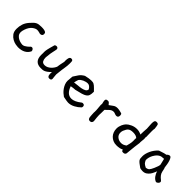

<svg xmlns="http://www.w3.org/2000/svg" viewBox="152 -1477 2415 2415"><g transform="rotate(45 1359.5 -270.0)"><path d="M389 -93Q369 -52 329.5 -30.5Q290 -9 231 -9Q218 -9 189 -14Q160 -19 130 -35.5Q100 -52 77.5 -81.5Q55 -111 55 -161Q55 -205 68 -245.5Q81 -286 113 -323Q134 -347 150 -362.5Q166 -378 181.5 -386Q197 -394 215.5 -397Q234 -400 261 -400Q291 -400 308 -396.5Q325 -393 334 -387.5Q343 -382 345.5 -374.5Q348 -367 348 -358Q348 -324 308 -324Q309 -324 303 -325.5Q297 -327 288 -329.5Q279 -332 269 -333.5Q259 -335 251 -335Q222 -335 187.5 -307.5Q153 -280 133 -222Q127 -205 124.5 -191.5Q122 -178 122 -169Q122 -137 139.5 -117.5Q157 -98 179.5 -87.5Q202 -77 222 -73.5Q242 -70 247 -70Q264 -70 280.5 -79Q297 -88 310 -98.5Q323 -109 331.5 -118Q340 -127 340 -127Q348 -134 358 -134Q371 -134 380 -122Q389 -110 389 -98Z M836 -366Q837 -355 837.5 -345Q838 -335 838 -324Q838 -300 836 -283.5Q834 -267 831 -246.5Q828 -226 823.5 -196.5Q819 -167 815 -118Q815 -115 814.5 -112.5Q814 -110 814 -107Q814 -91 817 -72L821 -35Q821 -9 788 -9Q774 -9 767 -16.5Q760 -24 757 -34.5Q754 -45 754 -56.5Q754 -68 754 -76Q754 -86 755 -91Q731 -67 712.5 -53.5Q694 -40 678.5 -34Q663 -28 648.5 -27Q634 -26 618 -26Q564 -26 535.5 -56Q507 -86 507 -145Q507 -152 507 -161Q507 -170 508 -182Q507 -186 507 -195Q507 -208 508 -219.5Q509 -231 512.5 -247.5Q516 -264 522.5 -288.5Q529 -313 540 -352Q551 -363 565 -363Q578 -363 587 -356Q596 -349 596 -335Q596 -330 592.5 -314Q589 -298 585 -279Q581 -260 577.5 -241.5Q574 -223 574 -213V-208Q572 -194 570.5 -182Q569 -170 569 -162Q569 -131 581.5 -108.5Q594 -86 629 -86Q652 -86 672 -96Q692 -106 708 -120.5Q724 -135 736 -152.5Q748 -170 754 -185Q756 -204 761 -230.5Q766 -257 774 -292Q773 -298 773 -304Q773 -310 773 -315Q773 -327 774.5 -339.5Q776 -352 779.5 -361.5Q783 -371 790 -377.5Q797 -384 809 -384Q831 -384 836 -366Z M1333 -40Q1301 -8 1258 15Q1215 38 1170 38Q1151 38 1083 24Q1065 12 1045 -6Q1025 -24 1008.5 -47.5Q992 -71 981.5 -97.5Q971 -124 971 -153V-152Q972 -161 973 -173Q974 -184 975 -198.5Q976 -213 978 -233Q998 -265 1019.5 -296Q1041 -327 1083 -351Q1147 -366 1179 -366Q1194 -366 1205.5 -364.5Q1217 -363 1227.5 -357.5Q1238 -352 1248.5 -343Q1259 -334 1274 -319Q1285 -307 1291 -301.5Q1297 -296 1300 -293Q1303 -290 1303 -288Q1303 -286 1303 -282Q1303 -246 1295.5 -224Q1288 -202 1267.5 -188Q1247 -174 1211 -163.5Q1175 -153 1118 -140H1112Q1094 -140 1048 -132Q1084 -26 1163 -26Q1219 -26 1290 -83Q1297 -89 1308 -89Q1339 -89 1339 -59Q1339 -49 1333 -40ZM1237 -264Q1210 -309 1176 -309Q1161 -309 1144 -305Q1127 -301 1111.5 -294Q1096 -287 1082.5 -277Q1069 -267 1060 -254Q1056 -246 1052.5 -231Q1049 -216 1044 -195Q1071 -200 1103.5 -202Q1136 -204 1165.5 -210Q1195 -216 1215 -228Q1235 -240 1237 -264Z M1737 -340Q1749 -332 1749 -312Q1749 -273 1717 -273Q1702 -273 1687 -280Q1672 -287 1658 -287Q1642 -287 1627.5 -281Q1613 -275 1595 -257L1558 -221V-200Q1558 -185 1557.5 -166.5Q1557 -148 1556 -127Q1557 -90 1565 -27Q1562 9 1529 9Q1511 9 1503.5 -0.5Q1496 -10 1493 -26Q1490 -42 1490 -62Q1490 -82 1488 -103Q1489 -108 1489 -115Q1489 -122 1489 -130V-146L1483 -219Q1482 -224 1482 -228Q1482 -232 1482 -236Q1482 -244 1484 -254Q1474 -290 1474 -307Q1474 -321 1482 -327.5Q1490 -334 1511 -334Q1525 -334 1533 -324.5Q1541 -315 1553 -301L1597 -333Q1614 -346 1628.5 -350Q1643 -354 1657 -354Q1678 -354 1701 -349Z M2173 -499Q2171 -494 2170 -483Q2169 -472 2169 -455Q2169 -412 2170 -386Q2171 -360 2171 -354L2168 -337Q2171 -329 2171 -318Q2171 -315 2170 -306.5Q2169 -298 2168 -287.5Q2167 -277 2166 -266Q2165 -255 2165 -248Q2165 -246 2165.5 -244Q2166 -242 2166 -240Q2161 -217 2155 -160Q2149 -103 2142 -31Q2134 -7 2105 -7Q2087 -7 2083 -12.5Q2079 -18 2073 -32Q2042 -12 1979 -12Q1945 -12 1918 -24Q1891 -36 1871.5 -56Q1852 -76 1841.5 -103.5Q1831 -131 1831 -163Q1831 -182 1835.5 -200.5Q1840 -219 1847 -234.5Q1854 -250 1862.5 -263Q1871 -276 1879 -284Q1899 -305 1937.5 -323Q1976 -341 2019 -341Q2059 -341 2098 -322V-338Q2098 -359 2099.5 -382Q2101 -405 2103 -432L2099 -500Q2099 -507 2098.5 -513Q2098 -519 2098 -525Q2098 -551 2104.5 -564.5Q2111 -578 2132 -578Q2145 -578 2152.5 -574Q2160 -570 2163.5 -560.5Q2167 -551 2168.5 -536Q2170 -521 2173 -499ZM2092 -253Q2067 -277 2016 -277Q1992 -277 1975.5 -273Q1959 -269 1947 -259.5Q1935 -250 1926.5 -235.5Q1918 -221 1909 -200Q1902 -182 1902 -161Q1902 -121 1931.5 -97.5Q1961 -74 2001 -74Q2039 -74 2073 -102Q2078 -121 2084.5 -148Q2091 -175 2091 -203Q2091 -209 2090.5 -216.5Q2090 -224 2090 -230Q2090 -238 2090.5 -243.5Q2091 -249 2092 -253Z M2685 -100Q2699 -91 2699 -78Q2699 -64 2685 -51Q2671 -38 2658 -38Q2627 -49 2604.5 -79Q2582 -109 2574 -144Q2567 -129 2557.5 -106.5Q2548 -84 2533 -64Q2518 -44 2496 -29.5Q2474 -15 2441 -15Q2424 -15 2396 -21Q2365 -43 2347.5 -56.5Q2330 -70 2321 -82Q2312 -94 2310 -109Q2308 -124 2308 -149Q2308 -170 2314.5 -195.5Q2321 -221 2333 -247Q2345 -273 2363 -298Q2381 -323 2405 -344Q2449 -359 2474 -366Q2499 -373 2508 -373Q2528 -396 2550 -396Q2562 -396 2571 -382Q2580 -368 2587.5 -345.5Q2595 -323 2599.5 -296Q2604 -269 2607 -244Q2610 -239 2612 -232.5Q2614 -226 2616 -216L2622 -188Q2628 -159 2645 -138Q2662 -117 2685 -100ZM2544 -232Q2542 -241 2537 -262Q2532 -283 2524 -316Q2512 -313 2498 -313.5Q2484 -314 2468 -308Q2452 -302 2433.5 -286Q2415 -270 2396 -236Q2372 -192 2372 -143Q2378 -130 2383 -120.5Q2388 -111 2395.5 -103.5Q2403 -96 2414 -89Q2425 -82 2442 -74Q2457 -77 2467.5 -81Q2478 -85 2486 -93.5Q2494 -102 2501 -115Q2508 -128 2518 -149Q2544 -207 2544 -232Z"/></g></svg>

Font: Gaegu
Style: Regular
Weight: 400
Designer: JIKJI
Foundry: JIKJI
Version: Version 1.00